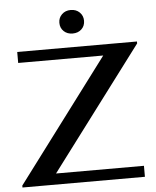

<svg xmlns="http://www.w3.org/2000/svg" viewBox="-59 -942 806 992"><g transform="rotate(-5 344.0 -446.0)"><path d="M17 -10 492 -643H51V-700H672V-690L196 -57H652V0H17ZM281 -831Q281 -857 299 -874.5Q317 -892 345 -892Q373 -892 391 -874.5Q409 -857 409 -831Q409 -804 391 -787Q373 -770 345 -770Q317 -770 299 -787Q281 -804 281 -831Z"/></g></svg>

Font: Fahkwang SemiBold
Style: Regular
Weight: 600
Designer: Suppakit Chalermlarp | Katatrad Co.,Ltd.
Foundry: Cadson Demak Co.,Ltd.
Version: Version 1.000; ttfautohint (v1.6)